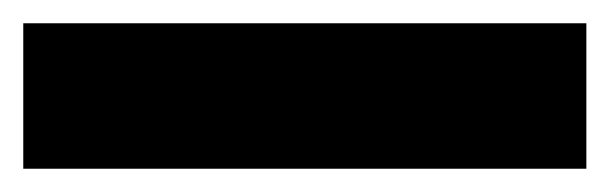

<svg xmlns="http://www.w3.org/2000/svg" viewBox="-20 -20 524 165"><path d="M483.9 0V125H0V0Z"/></svg>

Font: Inter 24pt ExtraBold
Style: Regular
Weight: 800
Designer: Rasmus Andersson
Foundry: rsms
Version: Version 4.001;git-66647c0bb